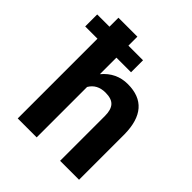

<svg xmlns="http://www.w3.org/2000/svg" viewBox="-232 -881 1011 1011"><g transform="rotate(45 274.0 -375.0)"><path d="M315.4 -593.8H206.5V-470.7Q262.7 -538.1 347.7 -538.1Q519.5 -538.1 522 -338.4V0H380.9V-334.5Q380.9 -379.9 361.3 -401.6Q341.8 -423.3 296.4 -423.3Q234.4 -423.3 206.5 -375.5V0H65.4V-593.8H-25.9V-683.1H65.4V-750H206.5V-683.1H315.4Z"/></g></svg>

Font: RobotoInd
Style: Bold
Weight: 700
Designer: Google
Version: Version 2.001150; 2014